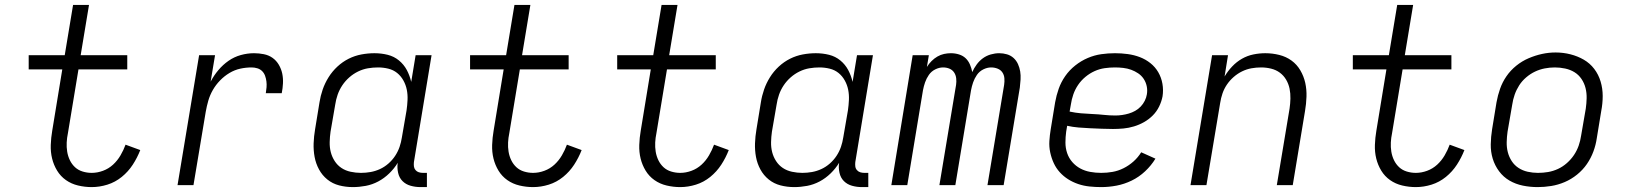

<svg xmlns="http://www.w3.org/2000/svg" viewBox="-20 -755 6640 783"><path d="M354 8Q326 8 298.5 1.5Q271 -5 249 -20.5Q227 -36 213 -59Q199 -82 192.5 -108.5Q186 -135 187 -164Q188 -193 193 -222L234 -472H97V-530H244L278 -735H343L309 -530H499V-472H300L257 -212Q253 -193 252 -174Q251 -155 254 -136.5Q257 -118 265 -101.5Q273 -85 286 -73Q299 -61 317 -55.5Q335 -50 354 -50Q377 -50 400 -58.5Q423 -67 441 -83.5Q459 -100 471.5 -121.5Q484 -143 492 -165L552 -143Q540 -112 521.5 -83.5Q503 -55 476.5 -33.5Q450 -12 418 -2Q386 8 354 8Z M704 0 792 -530H857L839 -422Q852 -447 870.5 -469Q889 -491 912 -507Q935 -523 962 -530.5Q989 -538 1016 -538Q1036 -538 1056 -534Q1076 -530 1091.5 -519Q1107 -508 1117 -491Q1127 -474 1131 -455Q1135 -436 1134 -415.5Q1133 -395 1129 -375H1064Q1066 -387 1067 -399Q1068 -411 1066.5 -423Q1065 -435 1061 -446Q1057 -457 1049 -465Q1041 -473 1029.5 -476.5Q1018 -480 1006 -480Q983 -480 960 -475Q937 -470 916 -457.5Q895 -445 877.5 -427Q860 -409 848 -388Q836 -367 829.5 -344.5Q823 -322 819 -299L769 0Z M1419 8Q1390 8 1363 1Q1336 -6 1315 -23Q1294 -40 1281 -64Q1268 -88 1263 -115Q1258 -142 1259 -170.5Q1260 -199 1265 -228L1283 -338Q1287 -364 1296 -390Q1305 -416 1320 -440Q1335 -464 1356 -483.5Q1377 -503 1402 -515.5Q1427 -528 1454 -533Q1481 -538 1507 -538Q1535 -538 1561 -531.5Q1587 -525 1607 -508.5Q1627 -492 1639 -469.5Q1651 -447 1657 -421L1675 -530H1740L1668 -94Q1667 -85 1668 -76.5Q1669 -68 1674.5 -61.5Q1680 -55 1688 -52.5Q1696 -50 1705 -50H1721V8H1695Q1674 8 1654.5 2.5Q1635 -3 1621.5 -16.5Q1608 -30 1603.5 -50.5Q1599 -71 1602 -91Q1588 -68 1567.5 -48Q1547 -28 1522.5 -15Q1498 -2 1471.5 3Q1445 8 1419 8ZM1452 -50Q1452 -50 1452 -50Q1452 -50 1452 -50Q1472 -50 1491.5 -53.5Q1511 -57 1529.5 -65.5Q1548 -74 1564 -88Q1580 -102 1591.5 -119.5Q1603 -137 1609.5 -156Q1616 -175 1619 -195L1638 -305Q1641 -326 1642 -347.5Q1643 -369 1639 -389Q1635 -409 1625 -427Q1615 -445 1599.5 -457.5Q1584 -470 1563.5 -475Q1543 -480 1522 -480Q1501 -480 1480.5 -476.5Q1460 -473 1440.5 -463.5Q1421 -454 1404.5 -439.5Q1388 -425 1376 -407Q1364 -389 1357 -369Q1350 -349 1347 -328L1328 -218Q1325 -197 1324.5 -175.5Q1324 -154 1329 -134.5Q1334 -115 1345 -98Q1356 -81 1372.5 -70Q1389 -59 1410 -54.5Q1431 -50 1452 -50Z M2154 8Q2126 8 2098.5 1.5Q2071 -5 2049 -20.5Q2027 -36 2013 -59Q1999 -82 1992.5 -108.5Q1986 -135 1987 -164Q1988 -193 1993 -222L2034 -472H1897V-530H2044L2078 -735H2143L2109 -530H2299V-472H2100L2057 -212Q2053 -193 2052 -174Q2051 -155 2054 -136.5Q2057 -118 2065 -101.5Q2073 -85 2086 -73Q2099 -61 2117 -55.5Q2135 -50 2154 -50Q2177 -50 2200 -58.5Q2223 -67 2241 -83.5Q2259 -100 2271.5 -121.5Q2284 -143 2292 -165L2352 -143Q2340 -112 2321.5 -83.5Q2303 -55 2276.5 -33.5Q2250 -12 2218 -2Q2186 8 2154 8Z M2754 8Q2726 8 2698.5 1.5Q2671 -5 2649 -20.5Q2627 -36 2613 -59Q2599 -82 2592.5 -108.5Q2586 -135 2587 -164Q2588 -193 2593 -222L2634 -472H2497V-530H2644L2678 -735H2743L2709 -530H2899V-472H2700L2657 -212Q2653 -193 2652 -174Q2651 -155 2654 -136.5Q2657 -118 2665 -101.5Q2673 -85 2686 -73Q2699 -61 2717 -55.5Q2735 -50 2754 -50Q2777 -50 2800 -58.5Q2823 -67 2841 -83.5Q2859 -100 2871.5 -121.5Q2884 -143 2892 -165L2952 -143Q2940 -112 2921.5 -83.5Q2903 -55 2876.5 -33.5Q2850 -12 2818 -2Q2786 8 2754 8Z M3219 8Q3190 8 3163 1Q3136 -6 3115 -23Q3094 -40 3081 -64Q3068 -88 3063 -115Q3058 -142 3059 -170.5Q3060 -199 3065 -228L3083 -338Q3087 -364 3096 -390Q3105 -416 3120 -440Q3135 -464 3156 -483.5Q3177 -503 3202 -515.5Q3227 -528 3254 -533Q3281 -538 3307 -538Q3335 -538 3361 -531.5Q3387 -525 3407 -508.5Q3427 -492 3439 -469.5Q3451 -447 3457 -421L3475 -530H3540L3468 -94Q3467 -85 3468 -76.5Q3469 -68 3474.5 -61.5Q3480 -55 3488 -52.5Q3496 -50 3505 -50H3521V8H3495Q3474 8 3454.5 2.5Q3435 -3 3421.5 -16.5Q3408 -30 3403.5 -50.5Q3399 -71 3402 -91Q3388 -68 3367.5 -48Q3347 -28 3322.5 -15Q3298 -2 3271.5 3Q3245 8 3219 8ZM3252 -50Q3252 -50 3252 -50Q3252 -50 3252 -50Q3272 -50 3291.5 -53.5Q3311 -57 3329.5 -65.5Q3348 -74 3364 -88Q3380 -102 3391.5 -119.5Q3403 -137 3409.5 -156Q3416 -175 3419 -195L3438 -305Q3441 -326 3442 -347.5Q3443 -369 3439 -389Q3435 -409 3425 -427Q3415 -445 3399.5 -457.5Q3384 -470 3363.5 -475Q3343 -480 3322 -480Q3301 -480 3280.5 -476.5Q3260 -473 3240.5 -463.5Q3221 -454 3204.5 -439.5Q3188 -425 3176 -407Q3164 -389 3157 -369Q3150 -349 3147 -328L3128 -218Q3125 -197 3124.5 -175.5Q3124 -154 3129 -134.5Q3134 -115 3145 -98Q3156 -81 3172.5 -70Q3189 -59 3210 -54.5Q3231 -50 3252 -50Z M3615 0 3702 -530H3768L3760 -482Q3768 -495 3779 -506Q3790 -517 3803 -524.5Q3816 -532 3830 -535Q3844 -538 3858 -538Q3875 -538 3891 -533Q3907 -528 3918 -517.5Q3929 -507 3935.5 -492Q3942 -477 3945 -461Q3952 -477 3963 -492Q3974 -507 3988.5 -517.5Q4003 -528 4020.5 -533Q4038 -538 4055 -538Q4071 -538 4086.5 -533.5Q4102 -529 4113.5 -518.5Q4125 -508 4131.5 -493.5Q4138 -479 4140.5 -463.5Q4143 -448 4142 -431Q4141 -414 4139 -398L4073 0H4007L4075 -409Q4077 -422 4076 -435.5Q4075 -449 4068 -459.5Q4061 -470 4048.5 -475Q4036 -480 4022 -480Q4006 -480 3990 -472Q3974 -464 3964 -449.5Q3954 -435 3948.5 -419Q3943 -403 3940 -387L3876 0H3811L3879 -409Q3881 -422 3879.5 -435.5Q3878 -449 3871 -459.5Q3864 -470 3852 -475Q3840 -480 3826 -480Q3810 -480 3794 -472Q3778 -464 3768 -449.5Q3758 -435 3752.5 -419Q3747 -403 3744 -387L3680 0Z M4471 8Q4447 8 4423 5.5Q4399 3 4377 -4.5Q4355 -12 4336 -24Q4317 -36 4302 -52.5Q4287 -69 4277.5 -89.5Q4268 -110 4263 -133Q4258 -156 4259.5 -180Q4261 -204 4265 -228L4283 -338Q4288 -366 4297.5 -393Q4307 -420 4324 -444.5Q4341 -469 4365 -488Q4389 -507 4416 -518.5Q4443 -530 4471 -534Q4499 -538 4527 -538Q4553 -538 4579 -534.5Q4605 -531 4628.5 -522Q4652 -513 4671.5 -497.5Q4691 -482 4703.5 -460.5Q4716 -439 4720.5 -413.5Q4725 -388 4721 -362Q4717 -341 4707 -320.5Q4697 -300 4681 -284Q4665 -268 4645.5 -257Q4626 -246 4604.5 -239.5Q4583 -233 4561.5 -231Q4540 -229 4519 -229Q4496 -229 4472.5 -230Q4449 -231 4425.5 -232Q4402 -233 4378.5 -235Q4355 -237 4332 -242L4328 -218Q4325 -196 4325 -173.5Q4325 -151 4332 -130.5Q4339 -110 4353 -94Q4367 -78 4385.5 -68Q4404 -58 4426 -54Q4448 -50 4471 -50Q4494 -50 4517 -54Q4540 -58 4562 -69Q4584 -80 4602.5 -96.5Q4621 -113 4634 -134L4692 -108Q4675 -80 4650 -56.5Q4625 -33 4595 -18.5Q4565 -4 4533.5 2Q4502 8 4471 8ZM4529 -284Q4542 -284 4556 -286Q4570 -288 4583.5 -292Q4597 -296 4609.5 -303Q4622 -310 4632 -320.5Q4642 -331 4648.5 -344Q4655 -357 4657 -370Q4660 -387 4656.5 -403.5Q4653 -420 4644 -433.5Q4635 -447 4621.5 -456Q4608 -465 4593 -470.5Q4578 -476 4561 -478Q4544 -480 4527 -480Q4506 -480 4485 -477Q4464 -474 4444 -465Q4424 -456 4406.5 -441.5Q4389 -427 4376.5 -408.5Q4364 -390 4357 -369.5Q4350 -349 4347 -328L4342 -300Q4365 -295 4388 -293Q4411 -291 4435 -290Q4459 -289 4482 -286.5Q4505 -284 4529 -284Z M4835 0 4923 -530H4988L4974 -443Q4987 -465 5005 -484Q5023 -503 5045 -515.5Q5067 -528 5091.5 -533Q5116 -538 5140 -538Q5169 -538 5197 -531Q5225 -524 5247 -508Q5269 -492 5283 -468Q5297 -444 5303 -417Q5309 -390 5308 -360.5Q5307 -331 5302 -302L5252 0H5187L5239 -312Q5242 -332 5242.5 -353Q5243 -374 5239 -393.5Q5235 -413 5225 -430Q5215 -447 5199.5 -458.5Q5184 -470 5164 -475Q5144 -480 5123 -480Q5123 -480 5123 -480Q5123 -480 5123 -480Q5103 -480 5083.5 -476.5Q5064 -473 5045.5 -464Q5027 -455 5011 -441Q4995 -427 4983.5 -410Q4972 -393 4965.5 -374Q4959 -355 4956 -335L4900 0Z M5754 8Q5726 8 5698.5 1.5Q5671 -5 5649 -20.5Q5627 -36 5613 -59Q5599 -82 5592.5 -108.5Q5586 -135 5587 -164Q5588 -193 5593 -222L5634 -472H5497V-530H5644L5678 -735H5743L5709 -530H5899V-472H5700L5657 -212Q5653 -193 5652 -174Q5651 -155 5654 -136.5Q5657 -118 5665 -101.5Q5673 -85 5686 -73Q5699 -61 5717 -55.5Q5735 -50 5754 -50Q5777 -50 5800 -58.5Q5823 -67 5841 -83.5Q5859 -100 5871.5 -121.5Q5884 -143 5892 -165L5952 -143Q5940 -112 5921.5 -83.5Q5903 -55 5876.5 -33.5Q5850 -12 5818 -2Q5786 8 5754 8Z M6251 8Q6220 8 6190.5 2Q6161 -4 6136 -18.5Q6111 -33 6093.5 -56.5Q6076 -80 6067.5 -108Q6059 -136 6059.5 -166.5Q6060 -197 6065 -228L6083 -338Q6088 -366 6097.5 -393Q6107 -420 6123.5 -444Q6140 -468 6163.5 -487Q6187 -506 6214 -517.5Q6241 -529 6268.5 -535Q6296 -541 6324 -541Q6355 -541 6384.5 -533.5Q6414 -526 6439 -511.5Q6464 -497 6481.5 -474Q6499 -451 6507.5 -422.5Q6516 -394 6516 -363.5Q6516 -333 6510 -302L6492 -192Q6488 -164 6478 -137Q6468 -110 6451.5 -86Q6435 -62 6411.5 -43Q6388 -24 6361 -12.5Q6334 -1 6306 3.5Q6278 8 6251 8ZM6252 -50Q6273 -50 6293.5 -53.5Q6314 -57 6333.5 -66Q6353 -75 6370 -90Q6387 -105 6399 -123Q6411 -141 6418 -161Q6425 -181 6428 -202L6447 -312Q6450 -333 6450.5 -354.5Q6451 -376 6446 -396Q6441 -416 6429.5 -433Q6418 -450 6401 -460.5Q6384 -471 6363 -475.5Q6342 -480 6321 -480Q6300 -480 6279.5 -476Q6259 -472 6240 -463Q6221 -454 6204 -439.5Q6187 -425 6175.5 -407Q6164 -389 6157 -369Q6150 -349 6147 -328L6128 -218Q6125 -197 6124.5 -175.5Q6124 -154 6129 -134.5Q6134 -115 6145 -98Q6156 -81 6173 -70Q6190 -59 6210.5 -54.5Q6231 -50 6252 -50Z"/></svg>

Font: Iosevka Curly Light Extended
Style: Italic
Weight: 300
Width: 7
Italic angle: -9°
Monospace: yes
Designer: Belleve Invis
Foundry: Belleve Invis
Version: Version 11.1.0; ttfautohint (v1.8.3)